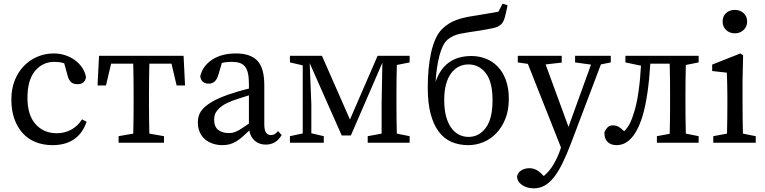

<svg xmlns="http://www.w3.org/2000/svg" viewBox="-20 -780 4180 1049"><path d="M277 -442Q213 -442 171.5 -392.5Q130 -343 130 -246Q130 -151 174.5 -101.5Q219 -52 290 -52Q333 -52 369 -71.5Q405 -91 428 -128L453 -115Q432 -52 385 -19.5Q338 13 267 13Q216 13 174 -4Q132 -21 103 -53.5Q74 -86 58 -132Q42 -178 42 -236Q42 -295 61 -342Q80 -389 112.5 -421.5Q145 -454 186.5 -471Q228 -488 273 -488Q307 -488 337 -478Q367 -468 390.5 -450.5Q414 -433 429.5 -409.5Q445 -386 450 -358Q443 -320 404 -320Q378 -320 366 -333.5Q354 -347 349 -368L331 -434Q317 -439 303.5 -440.5Q290 -442 277 -442Z M513 -313 521 -475H983L991 -313H945L917 -432H796Q795 -394 794.5 -347Q794 -300 794 -265V-210Q794 -175 794.5 -131.5Q795 -88 796 -50L876 -36V0H628V-36L708 -50Q709 -88 709.5 -131.5Q710 -175 710 -210V-265Q710 -300 709.5 -347Q709 -394 708 -432H587L559 -313Z M1230 -53Q1243 -53 1253.5 -55.5Q1264 -58 1276 -64Q1288 -70 1303.5 -80Q1319 -90 1340 -105V-259Q1314 -251 1289 -243Q1264 -235 1248 -229Q1215 -216 1196 -203Q1177 -190 1166.5 -176.5Q1156 -163 1153 -150.5Q1150 -138 1150 -127Q1150 -87 1172.5 -70Q1195 -53 1230 -53ZM1432 10Q1396 10 1372 -11Q1348 -32 1342 -67Q1321 -47 1304 -32Q1287 -17 1270 -7Q1253 3 1235 8Q1217 13 1195 13Q1168 13 1143.5 5Q1119 -3 1100.5 -18.5Q1082 -34 1071.5 -57.5Q1061 -81 1061 -112Q1061 -133 1068 -152.5Q1075 -172 1093.5 -190.5Q1112 -209 1144 -227Q1176 -245 1227 -263Q1250 -271 1280 -280Q1310 -289 1340 -296V-321Q1340 -357 1334.5 -380.5Q1329 -404 1317.5 -417.5Q1306 -431 1288.5 -436.5Q1271 -442 1246 -442Q1235 -442 1221.5 -441Q1208 -440 1192 -436L1173 -371Q1159 -323 1121 -323Q1079 -323 1074 -364Q1088 -421 1140 -454.5Q1192 -488 1269 -488Q1348 -488 1386 -448.5Q1424 -409 1424 -314V-101Q1424 -69 1433.5 -55.5Q1443 -42 1460 -42Q1473 -42 1482 -48Q1491 -54 1499 -64L1519 -42Q1501 -13 1479.5 -1.5Q1458 10 1432 10Z M1847 -40 1672 -435 1681 -210V-52L1749 -36V0H1564V-36L1634 -51V-423L1564 -439V-475H1739L1892 -127L2043 -475H2218V-439L2148 -425Q2147 -387 2146.5 -343Q2146 -299 2146 -265V-210Q2146 -175 2146.5 -131.5Q2147 -88 2148 -50L2218 -36V0H1989V-36L2065 -50V-210L2069 -437L1897 -40Z M2539 13Q2487 13 2446 -5Q2405 -23 2376.5 -61.5Q2348 -100 2332.5 -159Q2317 -218 2317 -301Q2317 -353 2321.5 -402Q2326 -451 2335.5 -493.5Q2345 -536 2360.5 -569.5Q2376 -603 2397 -623Q2415 -640 2433.5 -651.5Q2452 -663 2474 -671Q2496 -679 2523 -685Q2550 -691 2586 -696Q2615 -701 2644.5 -706Q2674 -711 2703 -716L2726 -760L2753 -751Q2746 -715 2739 -688.5Q2732 -662 2721 -650Q2705 -633 2675 -626.5Q2645 -620 2596 -612Q2538 -604 2496.5 -596Q2455 -588 2426 -564Q2412 -553 2400.5 -530Q2389 -507 2381 -476.5Q2373 -446 2367.5 -409Q2362 -372 2360 -333Q2383 -402 2432 -438Q2481 -474 2556 -474Q2596 -474 2633 -460Q2670 -446 2698.5 -417Q2727 -388 2743.5 -343.5Q2760 -299 2760 -239Q2760 -179 2741.5 -132Q2723 -85 2692 -52.5Q2661 -20 2621 -3.5Q2581 13 2539 13ZM2539 -428Q2511 -428 2487 -416Q2463 -404 2445 -380Q2427 -356 2417 -319.5Q2407 -283 2407 -234Q2407 -183 2417 -145Q2427 -107 2445 -82Q2463 -57 2487.5 -44.5Q2512 -32 2540 -32Q2597 -32 2634 -81.5Q2671 -131 2671 -232Q2671 -333 2634 -380.5Q2597 -428 2539 -428Z M2897 249Q2859 249 2832 230.5Q2805 212 2805 183Q2810 161 2829.5 150Q2849 139 2872 139Q2892 139 2909 147.5Q2926 156 2946 177L2951 182Q2983 155 3005 117Q3027 79 3041 38L3045 26L2864 -431L2809 -439V-475H3049V-438L2961 -428L3086 -87L3209 -427L3122 -439V-475H3317V-439L3263 -428L3102 -3Q3077 63 3053.5 111Q3030 159 3005.5 189.5Q2981 220 2954.5 234.5Q2928 249 2897 249Z M3349 13Q3318 13 3300 -4Q3282 -21 3282 -57Q3290 -75 3300.5 -85Q3311 -95 3328 -95Q3348 -95 3362 -86Q3376 -77 3390 -63Q3410 -83 3422 -107Q3434 -131 3445 -169Q3459 -213 3468.5 -279Q3478 -345 3482 -421L3397 -439V-475H3797V-439L3727 -425Q3726 -387 3725.5 -343Q3725 -299 3725 -265V-210Q3725 -175 3725.5 -131.5Q3726 -88 3727 -50L3797 -36V0H3569V-36L3639 -49Q3640 -87 3640.5 -131Q3641 -175 3641 -210V-265Q3641 -300 3640.5 -347Q3640 -394 3639 -432H3533Q3528 -348 3517.5 -274.5Q3507 -201 3490 -144Q3475 -97 3458 -66.5Q3441 -36 3422.5 -18.5Q3404 -1 3385.5 6Q3367 13 3349 13Z M3995 -598Q3966 -598 3947 -616Q3928 -634 3928 -662Q3928 -691 3947 -708.5Q3966 -726 3995 -726Q4023 -726 4042.5 -708.5Q4062 -691 4062 -662Q4062 -634 4042.5 -616Q4023 -598 3995 -598ZM4109 0H3877V-36L3952 -50Q3953 -88 3953.5 -132.5Q3954 -177 3954 -210V-257Q3954 -298 3953 -325.5Q3952 -353 3951 -383L3871 -392V-427L4025 -488L4040 -478L4037 -342V-210Q4037 -177 4037.5 -132.5Q4038 -88 4039 -50L4109 -36Z"/></svg>

Font: Source Serif Pro
Style: Regular
Weight: 400
Designer: Frank Grießhammer
Foundry: Adobe Systems Incorporated
Version: Version 2.000;PS 1.000;hotconv 16.6.51;makeotf.lib2.5.65220